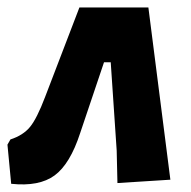

<svg xmlns="http://www.w3.org/2000/svg" viewBox="-35 -487 513 515"><path d="M178 -467H363L422 -5L280 4L278 -83L262 -320H244L180 -130Q153 -47 111.5 -16.5Q70 14 -5 6L-15 -99L-7 -113Q27 -124 45.5 -146.5Q64 -169 86 -227Z"/></svg>

Font: Alegreya Sans SC ExtraBold
Style: Italic
Weight: 800
Italic angle: -7°
Designer: Juan Pablo del Peral
Foundry: Huerta Tipografica
Version: Version 2.007